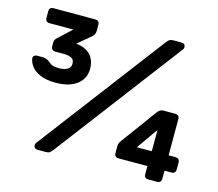

<svg xmlns="http://www.w3.org/2000/svg" viewBox="-100 -827 1083 954"><g transform="rotate(15 441.5 -350.0)"><path d="M169 -345Q118 -345 87 -359Q56 -373 41.5 -393Q27 -413 25 -432Q24 -442 31 -446.5Q38 -451 42 -451H74Q82 -451 89.5 -448.5Q97 -446 103 -443Q111 -438 116.5 -432.5Q122 -427 133 -423Q144 -419 166 -419Q193 -419 209 -429Q225 -439 225 -457Q225 -479 210 -486.5Q195 -494 170 -494H126Q117 -494 111 -500Q105 -506 105 -515V-537Q105 -544 108 -549Q111 -554 116 -559L185 -623H63Q41 -623 41 -645V-678Q41 -700 63 -700H277Q299 -700 299 -678V-649Q299 -639 296.5 -632Q294 -625 285 -616L217 -559Q266 -554 291 -527Q316 -500 316 -455Q316 -405 276.5 -375Q237 -345 169 -345ZM169 0Q148 0 148 -20Q148 -26 152 -31L645 -681Q652 -690 659 -695Q666 -700 679 -700H720Q741 -700 741 -680Q741 -674 737 -669L244 -19Q237 -10 230.5 -5Q224 0 210 0ZM738 0Q716 0 716 -22V-63H568Q546 -63 546 -85V-121Q546 -123 547.5 -131Q549 -139 558 -151L691 -332Q699 -343 706.5 -346.5Q714 -350 721 -350H782Q804 -350 804 -328V-142H839Q861 -142 861 -120V-85Q861 -63 839 -63H804V-22Q804 0 782 0ZM641 -140H718V-249Z"/></g></svg>

Font: Rubik Light Medium
Style: Regular
Weight: 500
Version: Version 2.104